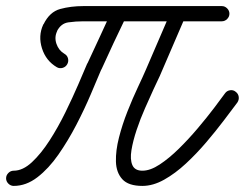

<svg xmlns="http://www.w3.org/2000/svg" viewBox="-45 -586 805 631"><path d="M176 -375Q171 -366 161 -363Q151 -360 142 -365Q106 -386 93 -427Q80 -468 97 -505Q97 -505 97 -506Q98 -506 98 -506Q118 -547 153 -556.5Q188 -566 229 -566Q343 -566 456.5 -566Q570 -566 684 -566Q684 -566 684 -566Q684 -566 684 -566Q694 -566 701.5 -558.5Q709 -551 709 -541Q709 -531 701.5 -523.5Q694 -516 684 -516Q570 -516 456.5 -516Q343 -516 229 -516Q204 -516 179.5 -512.5Q155 -509 142 -483Q142 -483 143 -484Q143 -484 143 -484Q133 -464 140.5 -442Q148 -420 167 -409Q176 -404 178.5 -394Q181 -384 176 -375ZM323 -552Q328 -561 337.5 -564.5Q347 -568 357 -564Q366 -559 369.5 -549.5Q373 -540 369 -530Q348 -487 328 -444Q308 -401 288 -357Q288 -357 288 -358Q288 -358 288 -358Q274 -325 253.5 -276.5Q233 -228 206 -176Q179 -124 147 -78Q115 -32 78 -3.5Q41 25 0 25Q-10 25 -17.5 17.5Q-25 10 -25 0Q-25 -10 -17.5 -17.5Q-10 -25 0 -25Q30 -25 60 -53Q90 -81 118 -124.5Q146 -168 170 -217Q194 -266 212.5 -309Q231 -352 242 -378Q242 -378 243 -378Q243 -379 243 -379Q263 -422 283 -465Q303 -508 323 -552Q323 -552 323 -552Q323 -552 323 -552ZM551 -564Q560 -560 564 -550.5Q568 -541 564 -531Q543 -482 522 -433.5Q501 -385 480 -336Q473 -322 460 -293.5Q447 -265 431.5 -230Q416 -195 404 -159Q392 -123 387 -92.5Q382 -62 390 -43.5Q398 -25 423 -25Q449 -25 480 -45.5Q511 -66 543 -97.5Q575 -129 605 -164.5Q635 -200 658.5 -231Q682 -262 695 -280Q695 -280 695 -280Q695 -280 695 -280Q701 -288 711.5 -289.5Q722 -291 730 -284Q738 -278 739.5 -268Q741 -258 735 -249Q717 -225 690.5 -190Q664 -155 632.5 -118Q601 -81 566 -48.5Q531 -16 494.5 4.5Q458 25 423 25Q377 25 357 3Q337 -19 336 -55Q335 -91 346 -134Q357 -177 374 -220Q391 -263 408 -299Q425 -335 434 -356Q455 -405 476 -453.5Q497 -502 518 -551Q522 -560 531.5 -564Q541 -568 551 -564Z"/></svg>

Font: FRB American Cursive Semibold
Style: Italic
Weight: 600
Italic angle: -25°
Version: Version 2.0;Modular Font Editor K font №1